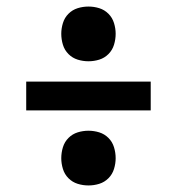

<svg xmlns="http://www.w3.org/2000/svg" viewBox="-20 -633 540 586"><path d="M250 -446Q233 -446 217 -451Q201 -456 189 -468Q177 -480 172 -496.5Q167 -513 167 -530Q167 -546 172 -562.5Q177 -579 189 -591Q201 -603 217 -608Q233 -613 250 -613Q267 -613 283 -608Q299 -603 311 -591Q323 -579 328 -562.5Q333 -546 333 -530Q333 -513 328 -496.5Q323 -480 311 -468Q299 -456 283 -451Q267 -446 250 -446ZM440 -296H60V-384H440ZM250 -67Q233 -67 217 -72Q201 -77 189 -89Q177 -101 172 -117.5Q167 -134 167 -150Q167 -167 172 -183.5Q177 -200 189 -212Q201 -224 217 -229Q233 -234 250 -234Q267 -234 283 -229Q299 -224 311 -212Q323 -200 328 -183.5Q333 -167 333 -150Q333 -134 328 -117.5Q323 -101 311 -89Q299 -77 283 -72Q267 -67 250 -67Z"/></svg>

Font: Iosevka Curly Semibold
Style: Regular
Weight: 600
Monospace: yes
Designer: Belleve Invis
Foundry: Belleve Invis
Version: Version 22.1.2; ttfautohint (v1.8.4)